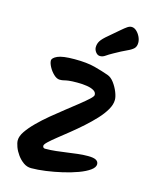

<svg xmlns="http://www.w3.org/2000/svg" viewBox="-143 -1105 932 1183"><g transform="rotate(15 323.0 -513.5)"><path d="M563 -553Q563 -523 544 -490Q525 -457 493.5 -423Q462 -389 424.5 -355.5Q387 -322 349 -291.5Q311 -261 279.5 -236Q248 -211 229 -193Q210 -175 210 -166Q210 -159 214 -155Q218 -151 225 -151Q261 -151 295 -155Q329 -159 362 -163.5Q395 -168 427.5 -172Q460 -176 493 -176Q529 -176 544.5 -167Q560 -158 560 -141Q560 -121 533.5 -102Q507 -83 463.5 -67Q420 -51 368 -39Q316 -27 265 -20Q214 -13 173 -13Q146 -13 123.5 -29Q101 -45 84 -68.5Q67 -92 58 -116.5Q49 -141 49 -158Q49 -184 70 -215Q91 -246 125.5 -280.5Q160 -315 201 -349Q242 -383 283 -415Q324 -447 358.5 -474.5Q393 -502 414 -521.5Q435 -541 435 -550Q435 -567 418.5 -577Q402 -587 374.5 -591.5Q347 -596 312 -596Q276 -596 257.5 -593.5Q239 -591 228 -588Q217 -585 202 -585Q183 -585 163.5 -603.5Q144 -622 131.5 -645.5Q119 -669 119 -685Q119 -702 150.5 -716.5Q182 -731 259 -731Q338 -731 389 -717.5Q440 -704 479 -690Q502 -682 521 -656.5Q540 -631 551.5 -602Q563 -573 563 -553ZM422 -923Q462 -957 484.5 -976.5Q507 -996 520.5 -1005Q534 -1014 547 -1014Q563 -1014 577.5 -1001Q592 -988 601.5 -968.5Q611 -949 611 -930Q611 -906 598 -893Q585 -880 556 -867Q527 -854 479 -827Q452 -812 436.5 -801Q421 -790 404 -790Q388 -790 376.5 -805Q365 -820 365 -836Q365 -858 376.5 -876.5Q388 -895 422 -923Z"/></g></svg>

Font: Kalam Variable Light
Style: Regular
Weight: 300
Designer: Lipi Raval, Jonny Pinhorn
Foundry: Indian Type Foundry
Version: Version 3.000